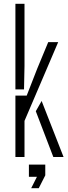

<svg xmlns="http://www.w3.org/2000/svg" viewBox="-20 -820 356 1003"><path d="M60.5 0V-320.5H119.5L174.5 -461.5L232 -600H284L108 -188.5V0ZM60.5 -353V-800H108V-475.5L105.5 -353ZM167 -239 197.5 -292.5 312 0H258.5ZM143 163 173 103.5H131V40H216.5V96L182.5 163Z"/></svg>

Font: Big Shoulders Stencil Text Thin ExtraLight
Style: Regular
Weight: 250
Version: Version 2.001